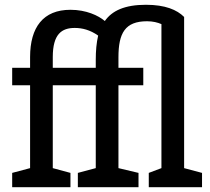

<svg xmlns="http://www.w3.org/2000/svg" viewBox="-20 -784 879 804"><path d="M603 0H826V-60L751 -80V-713C721 -743 672 -764 591 -764C502 -764 449 -739 419 -696C392 -719 341 -743 275 -743C161 -743 106 -670 106 -545V-500H31V-427H106V-80L31 -60V0H275V-60L201 -80V-427H381V-80L306 -60V0H560V-60L476 -80V-427H580V-500H476V-544C476 -646 504 -695 596 -695C620 -695 640 -690 656 -683V-80L603 -60ZM201 -500V-545C201 -642 239 -667 293 -667C324 -667 357 -659 391 -635C384 -605 381 -571 381 -534V-500Z"/></svg>

Font: Hermeneus One
Style: Regular
Weight: 400
Designer: Rodrigo Fuenzalida, Pablo Impallari
Foundry: Pablo Impallari, Rodrigo Fuenzalida
Version: Version 1.002